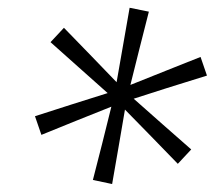

<svg xmlns="http://www.w3.org/2000/svg" viewBox="-20 -764 552 494"><path d="M219 -301Q231 -347.5 243 -395Q254.5 -442 266.5 -489.5L176.5 -453.5Q131.5 -435.5 86.5 -417L70 -465Q117 -480 163.5 -495Q210 -510 257 -524.5Q220 -557.5 183.2 -590.2Q146.5 -623 110 -655.5L144.5 -692.5Q178.5 -657 212.5 -622.5Q246 -588 280 -552.5Q296.5 -647.5 313.5 -744L363 -734Q351 -686.5 339 -639.5Q327 -592.5 315.5 -545.5L405.5 -581.5Q450.5 -599 496 -617.5L512.5 -569.5Q459 -553 408.2 -537Q357.5 -521 324 -510Q360.5 -477.5 398 -444.5Q435.5 -411.5 472 -379.5L437.5 -342.5Q403.5 -377.5 370 -412Q336 -446.5 301.5 -482Q293.5 -433.5 285 -385.5Q276.5 -337.5 268.5 -290.5Z"/></svg>

Font: Heraclito Light
Style: Italic
Weight: 300
Italic angle: -12°
Designer: Kostas Bartsokas (font) & Cristiano Sobral (main changes)
Foundry: Kostas Bartsokas (font) & Cristiano Sobral (main changes)
Version: Version 1.00;July 8, 2020;FontCreator 13.0.0.2655 64-bit